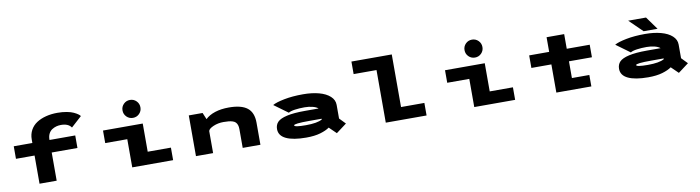

<svg xmlns="http://www.w3.org/2000/svg" viewBox="-31 -1554 8463 2322"><g transform="rotate(-10 4200.0 -393.0)"><path d="M91.5 -500H320V-544Q320 -608 348 -658.8Q376 -709.5 425.2 -741.5Q474.5 -773.5 539.8 -790.2Q605 -807 681.5 -807Q743 -807 794.8 -797.2Q846.5 -787.5 878 -772.5Q909.5 -757.5 928 -744.2Q946.5 -731 954.5 -719L824.5 -601Q788.5 -655 697 -655Q667.5 -655 640 -647.5Q612.5 -640 587 -623.5Q561.5 -607 546 -576.5Q530.5 -546 530.5 -505V-500H846.5V-346H530.5V0H320V-346H91.5Z M1650 -620Q1618 -588 1572 -588Q1526 -588 1494 -620Q1462 -652 1462 -698Q1462 -744 1494 -776Q1526 -808 1572 -808Q1618 -808 1650 -776Q1682 -744 1682 -698Q1682 -652 1650 -620ZM1675.5 -154H1960.5V0H1458.5V-346H1187.5V-500H1675.5Z M2241 0V-500H2410.5L2444.5 -418.5Q2489.5 -462.5 2563.8 -486.5Q2638 -510.5 2733.5 -510.5Q2886.5 -510.5 2959.5 -453.5Q3032.5 -396.5 3032.5 -271V0H2815V-230Q2815 -260 2807.8 -281Q2800.5 -302 2787.5 -315.2Q2774.5 -328.5 2752 -335.8Q2729.5 -343 2703.5 -345.8Q2677.5 -348.5 2640 -348.5Q2572 -348.5 2515 -323.8Q2458 -299 2451.5 -271V0Z M3644.5 -512Q3754.5 -512 3840 -489Q3925.5 -466 3974.8 -421Q4024 -376 4024 -315.5V-147.5L4095.5 -73.5L3967.5 22.5L3881.5 -61Q3841 -31.5 3769.2 -10.2Q3697.5 11 3594 11Q3434.5 11 3348.8 -29.5Q3263 -70 3263 -151Q3263 -204 3296 -238Q3329 -272 3412 -291Q3495 -310 3633 -310H3801.5Q3780 -330 3734.2 -341.8Q3688.5 -353.5 3636.5 -353.5Q3572.5 -353.5 3517.2 -345.8Q3462 -338 3438.5 -322L3268 -446.5Q3310 -471.5 3411.8 -491.8Q3513.5 -512 3644.5 -512ZM3816.5 -172.5V-181.5H3664Q3474.5 -181.5 3474.5 -160Q3474.5 -137.5 3616 -137.5Q3757.5 -137.5 3816.5 -172.5Z M4786.5 -154H5073V0H4572V-646H4291V-800H4786.5Z M5850 -620Q5818 -588 5772 -588Q5726 -588 5694 -620Q5662 -652 5662 -698Q5662 -744 5694 -776Q5726 -808 5772 -808Q5818 -808 5850 -776Q5882 -744 5882 -698Q5882 -652 5850 -620ZM5875.5 -154H6160.5V0H5658.5V-346H5387.5V-500H5875.5Z M6421 -346V-500H6666.5V-680H6882.5V-500H7164.5V-346H6882.5V-140.5H7096.5V0H6666.5V-346Z M8006 -547.5H7835L7673 -705.5H7892ZM7844.5 -512Q7954.5 -512 8040 -489Q8125.5 -466 8174.8 -421Q8224 -376 8224 -315.5V-147.5L8295.5 -73.5L8167.5 22.5L8081.5 -61Q8041 -31.5 7969.2 -10.2Q7897.5 11 7794 11Q7634.5 11 7548.8 -29.5Q7463 -70 7463 -151Q7463 -204 7496 -238Q7529 -272 7612 -291Q7695 -310 7833 -310H8001.5Q7980 -330 7934.2 -341.8Q7888.5 -353.5 7836.5 -353.5Q7772.5 -353.5 7717.2 -345.8Q7662 -338 7638.5 -322L7468 -446.5Q7510 -471.5 7611.8 -491.8Q7713.5 -512 7844.5 -512ZM8016.5 -172.5V-181.5H7864Q7674.5 -181.5 7674.5 -160Q7674.5 -137.5 7816 -137.5Q7957.5 -137.5 8016.5 -172.5Z"/></g></svg>

Font: League Mono Extended ExtraBold
Style: Regular
Weight: 800
Width: 9
Designer: Tyler Finck
Foundry: The League of Moveable Type / Tyler Finck
Version: Version 2.210